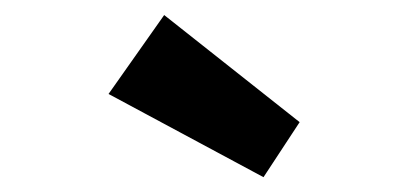

<svg xmlns="http://www.w3.org/2000/svg" viewBox="-20 -818 540 254"><path d="M328.6 -583.6 123.6 -693.7 197.2 -798.1 376.4 -656.4Z"/></svg>

Font: Lexend Exa
Style: Regular
Weight: 400
Designer: Bonnie Shaver-Troup, Thomas Jockin
Foundry: Lexend
Version: Version 1.007